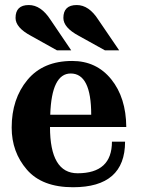

<svg xmlns="http://www.w3.org/2000/svg" viewBox="-20 -747 572 778"><path d="M275.9 11.7Q150.4 11.7 88.9 -59.6Q27.3 -130.9 27.3 -230Q27.3 -346.2 91.1 -423.1Q154.8 -500 272.5 -500Q370.6 -500 430.7 -425.8Q490.7 -351.6 491.7 -232.4H182.6Q182.6 -44.9 294.4 -44.9Q433.6 -44.9 433.6 -172.9H486.8Q486.8 11.7 275.9 11.7ZM349.6 -282.2Q349.6 -449.2 266.6 -449.2Q189 -449.2 183.6 -282.2ZM268.6 -543H210.9L105 -602.1Q43 -635.3 43 -674.3Q43 -726.6 96.7 -726.6Q146 -726.6 184.6 -667ZM462.9 -543H405.3L298.8 -602.1Q236.8 -635.3 236.8 -674.3Q236.8 -726.6 291 -726.6Q340.3 -726.6 378.4 -667Z"/></svg>

Font: Munson
Style: Bold
Weight: 700
Designer: Paul James MIller
Foundry: High-Logic / Made with FontCreator
Version: Version 2.10;May 5, 2019;FontCreator 11.5.0.2430 64-bit